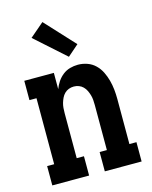

<svg xmlns="http://www.w3.org/2000/svg" viewBox="-116 -846 731 922"><g transform="rotate(-15 250.0 -385.0)"><path d="M28 0V-96H63V-424H28V-520H175V-439Q182 -458 193.5 -475Q205 -492 221 -504.5Q237 -517 256.5 -522.5Q276 -528 296 -528Q320 -528 342.5 -520Q365 -512 382 -495.5Q399 -479 409.5 -457.5Q420 -436 426 -413.5Q432 -391 434.5 -367.5Q437 -344 437 -320V-96H472V0H289V-96H325V-320Q325 -333 324 -345.5Q323 -358 319.5 -370Q316 -382 310.5 -393.5Q305 -405 296 -414Q287 -423 275 -427.5Q263 -432 250 -432Q237 -432 225 -427.5Q213 -423 204 -414Q195 -405 189.5 -393.5Q184 -382 180.5 -370Q177 -358 176 -345.5Q175 -333 175 -320V-96H211V0ZM265 -576 115 -710 185 -770 320 -624Z"/></g></svg>

Font: Iosevka Gothic
Style: Bold
Weight: 700
Monospace: yes
Designer: Belleve Invis
Foundry: Belleve Invis
Version: Version 15.5.1; ttfautohint (v1.8.4)